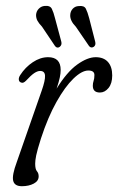

<svg xmlns="http://www.w3.org/2000/svg" viewBox="-20 -635 408 663"><path d="M53 -350Q46 -352 45 -359.5Q44 -367 50 -376Q67 -402.5 93 -420Q119 -437.5 146 -437.5Q189.5 -437.5 189.5 -393.5Q189.5 -382 186.5 -367.5Q183.5 -353 175.5 -329Q211 -386.5 246.5 -412Q282 -437.5 310.5 -437.5Q338 -437.5 352.8 -421Q367.5 -404.5 367.5 -374.5Q367.5 -347 354.8 -331.2Q342 -315.5 325 -315.5Q300.5 -315.5 300.5 -339Q300.5 -348 303.2 -355.8Q306 -363.5 306 -376Q306 -391.5 285 -391.5Q262.5 -391.5 233.5 -363.5Q204.5 -335.5 175 -283Q145.5 -230.5 121.5 -157Q108.5 -116 105 -98.5Q101.5 -81 101.5 -70Q101.5 -50.5 107.5 -43.8Q113.5 -37 113.5 -26Q113.5 -10 96.5 -1Q79.5 8 55.5 8Q30 8 25.5 -11Q21 -30 38 -75.5L124 -322Q136.5 -357.5 135.5 -373.8Q134.5 -390 118.5 -390Q109.5 -390 98.2 -382.5Q87 -375 69.5 -356Q60 -346.5 53 -350ZM170 -572 191.5 -492Q195 -480 186 -473Q177 -467 170 -476L125 -543Q114.5 -554 109.5 -563Q104.5 -572 104.5 -583.5Q105.5 -596.5 114 -605Q122.5 -613.5 134 -614.5Q153 -616.5 159 -604.5Q165 -592.5 170 -572ZM288 -572 308.5 -492Q312 -479.5 304 -473.5Q294.5 -467.5 287.5 -476L242 -542.5Q221.5 -563.5 222.5 -583Q223 -596 231.2 -604.8Q239.5 -613.5 251.5 -614Q270.5 -616.5 276.5 -604.8Q282.5 -593 288 -572Z"/></svg>

Font: Fraunces 144pt S100 Light
Style: Italic
Weight: 300
Italic angle: -16°
Version: Version 1.000; ttfautohint (v1.8.3)